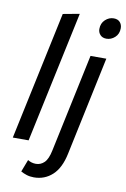

<svg xmlns="http://www.w3.org/2000/svg" viewBox="-101 -799 693 1053"><g transform="rotate(10 246.0 -272.5)"><path d="M13 0 165 -715 257 -732 101 0ZM377 -669Q377 -701 398 -720.5Q419 -740 445 -740Q468 -740 480 -726.5Q492 -713 492 -693Q492 -661 471 -642Q450 -623 424 -623Q402 -623 389.5 -636.5Q377 -650 377 -669ZM91 175 117 107Q138 120 162 120Q189 120 209 100.5Q229 81 239 32L355 -515H443L327 34Q310 116 267 155.5Q224 195 164 195Q142 195 123.5 189Q105 183 91 175Z"/></g></svg>

Font: Radio Canada Condensed
Style: Italic
Weight: 400
Width: 3
Italic angle: -12°
Designer: Charles Daoud, Etienne Aubert Bonn, Alexandre Saumier Demers, Jacques Le Bailly
Foundry: Radio-Canada
Version: Version 2.104; ttfautohint (v1.8.4.7-5d5b);gftools[0.9.28.de